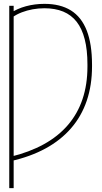

<svg xmlns="http://www.w3.org/2000/svg" viewBox="-20 -757 519 981"><path d="M49.8 -727.5V204.1H27.3V-727.5ZM34.2 66.4V43.9Q130.4 20.5 203.9 -20Q277.3 -60.5 326.9 -118.2Q376.5 -175.8 401.6 -250.5Q426.8 -325.2 426.8 -417V-427.7Q426.8 -502.4 412.8 -556.6Q398.9 -610.8 371.6 -645.8Q344.2 -680.7 303 -697.8Q261.7 -714.8 207 -714.8Q176.3 -714.8 147 -709.5Q117.7 -704.1 91.6 -694.1Q65.4 -684.1 43.9 -668.9L33.2 -689.5Q67.4 -712.9 112.5 -725.1Q157.7 -737.3 207 -737.3Q288.1 -737.3 342 -703.9Q396 -670.4 423.1 -601.3Q450.2 -532.2 450.2 -425.8V-418Q450.2 -321.3 423.1 -241.9Q396 -162.6 343 -101.6Q290 -40.5 212.4 1.7Q134.8 43.9 34.2 66.4Z"/></svg>

Font: Inter Tight Thin
Style: Regular
Weight: 250
Designer: Rasmus Andersson
Foundry: rsms
Version: Version 3.004